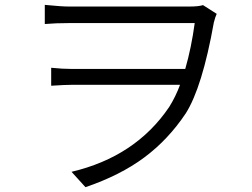

<svg xmlns="http://www.w3.org/2000/svg" viewBox="-20 -734 1040 793"><path d="M818.4 -712.9 875 -676.8Q869.1 -664.1 863.3 -641.6Q815.4 -373 747.1 -265.6Q674.8 -157.2 575.7 -83.5Q476.6 -9.8 333 39.1L275.4 -24.4Q540 -86.9 678.7 -292Q706.1 -335.9 723.6 -383.8H281.2Q250 -383.8 191.4 -379.9V-454.1Q237.3 -449.2 279.3 -449.2H745.1Q770.5 -537.1 784.2 -638.7H265.6Q210 -638.7 165 -634.8V-713.9Q233.4 -707 265.6 -707H761.7Q800.8 -707 818.4 -712.9Z"/></svg>

Font: Gen Shin Gothic Normal
Style: Regular
Weight: 300
Designer: [Source Han Sans]
Ryoko NISHIZUKA  (kana & ideographs); Paul D. Hunt (Latin, Greek & Cyrillic); Wenlong ZHANG  (bopomofo
Version: Version 1.002.20150607